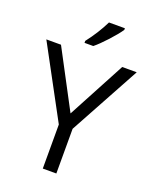

<svg xmlns="http://www.w3.org/2000/svg" viewBox="-168 -1024 896 1118"><g transform="rotate(20 280.0 -465.5)"><path d="M321.8 0H237.8V-272.9L0 -713.9H90.8L279.8 -356.9L470.2 -713.9H560.1L321.8 -276.9ZM407.7 -931.2V-920.9Q386.2 -889.2 343.8 -842.8Q301.3 -796.4 270 -771H215.8V-783.2Q272 -855.5 309.1 -931.2Z"/></g></svg>

Font: OpenSans-Regular
Style: Regular
Weight: 400
Foundry: Ascender Corporation
Version: Version 1.10